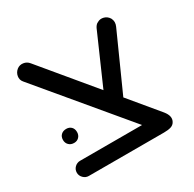

<svg xmlns="http://www.w3.org/2000/svg" viewBox="-135 -737 884 877"><g transform="rotate(-30 306.5 -298.0)"><path d="M93 0Q77 0 65 -12Q53 -24 53 -40Q53 -57 65 -68.5Q77 -80 93 -80H420L49 -524Q37 -538 40 -556.5Q43 -575 58 -587Q72 -598 90.5 -595.5Q109 -593 121 -578L347 -306L462 -568Q465 -574 469.5 -579.5Q474 -585 481 -588Q496 -597 514 -592Q532 -587 542 -570Q552 -550 542 -528L409 -232L536 -79Q562 -47 548 -22Q541 -9 526.5 -4.5Q512 0 490 0ZM111 -164Q94 -164 83.5 -174.5Q73 -185 73 -201Q73 -218 83.5 -228Q94 -238 111 -238Q127 -238 137 -228Q147 -218 147 -201Q147 -185 137 -174.5Q127 -164 111 -164Z"/></g></svg>

Font: Varela Round
Style: Regular
Weight: 400
Designer: Joe Prince, Avraham Cornfeld
Foundry: Joe Prince, Avraham Cornfeld
Version: Version 3.010; ttfautohint (v1.8.4.7-5d5b)